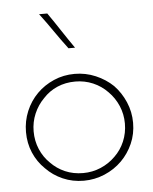

<svg xmlns="http://www.w3.org/2000/svg" viewBox="-48 -653 559 700"><g transform="rotate(-5 231.5 -302.5)"><path d="M371 -51Q397 -77 412.5 -112Q428 -147 428 -188Q428 -228 412.5 -264Q397 -300 371 -327Q344 -353 307.5 -368.5Q271 -384 231 -384Q190 -384 154.5 -368.5Q119 -353 93 -327Q66 -300 51 -264Q36 -228 36 -188Q36 -147 51 -112Q66 -77 93 -51Q119 -24 154.5 -8.5Q190 7 231 7Q271 7 307.5 -8.5Q344 -24 371 -51ZM113 -70Q90 -92 77 -122.5Q64 -153 64 -188Q64 -222 77 -252.5Q90 -283 113 -306Q135 -330 165 -343Q195 -356 231 -356Q265 -356 295.5 -343Q326 -330 349 -306Q372 -283 385 -252.5Q398 -222 398 -188Q398 -153 385 -122.5Q372 -92 349 -70Q326 -47 295.5 -34Q265 -21 231 -21Q195 -21 165 -34Q135 -47 113 -70ZM241 -479Q218 -512 196 -545.5Q174 -579 151 -612H121Q146 -579 169 -545.5Q192 -512 217 -479Z"/></g></svg>

Font: Josefin Slab Thin Light
Style: Regular
Weight: 300
Version: Version 2.000